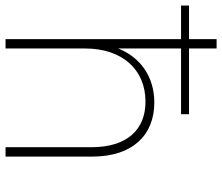

<svg xmlns="http://www.w3.org/2000/svg" viewBox="-80 -708 782 675"><g transform="rotate(90 310.5 -371.0)"><path d="M111 0H144V-280C144 -408 216 -492 331 -492C430 -492 491 -426 491 -303V0H524V-305C524 -447 448 -523 334 -523C243 -523 175 -474 144 -396V-617H375V-645H144V-742H111V-645H-7V-617H111Z"/></g></svg>

Font: Chess Sans ExtraLight
Style: Regular
Weight: 275
Designer: Wolf Bōese
Foundry: Wolf Bōese
Version: Version 7.223;Glyphs 3.3 (3306)